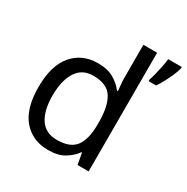

<svg xmlns="http://www.w3.org/2000/svg" viewBox="-174 -908 1035 1065"><g transform="rotate(30 344.0 -375.0)"><path d="M275 10Q175 10 115 -59.5Q55 -129 55 -267Q55 -405 115.5 -475.5Q176 -546 276 -546Q338 -546 377.5 -523Q417 -500 442 -467H448Q447 -480 444.5 -505.5Q442 -531 442 -546V-760H530V0H459L446 -72H442Q418 -38 378 -14Q338 10 275 10ZM289 -63Q374 -63 408.5 -109.5Q443 -156 443 -250V-266Q443 -366 410 -419.5Q377 -473 288 -473Q217 -473 181.5 -416.5Q146 -360 146 -265Q146 -169 181.5 -116Q217 -63 289 -63ZM688 -751Q684 -733 672.5 -706Q661 -679 646 -650.5Q631 -622 616 -600H568V-612Q575 -631 581.5 -657.5Q588 -684 593.5 -711.5Q599 -739 601 -760H688Z"/></g></svg>

Font: Noto Sans Kawi
Style: Regular
Weight: 400
Designer: Fadhl Haqq
Version: Version 1.000